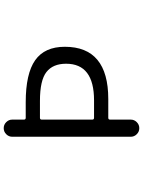

<svg xmlns="http://www.w3.org/2000/svg" viewBox="113 -908 774 1040"><g transform="rotate(-90 500.0 -388.0)"><path d="M372.1 -275.4Q372.1 -265.6 381.8 -265.6H476.6Q674.8 -265.6 674.8 -417Q674.8 -488.3 629.9 -523.4Q585 -558.6 473.6 -558.6H381.8Q372.1 -558.6 372.1 -548.8ZM381.8 -188.5Q372.1 -188.5 372.1 -178.7V-66.4Q372.1 -47.9 358.4 -34.2Q344.7 -20.5 325.7 -20.5Q306.6 -20.5 293 -34.2Q279.3 -47.9 279.3 -66.4V-709Q279.3 -727.5 293 -741.2Q306.6 -754.9 325.7 -754.9Q344.7 -754.9 358.4 -741.2Q372.1 -727.5 372.1 -709V-645.5Q372.1 -635.7 381.8 -635.7H465.8Q621.1 -635.7 693.8 -584.5Q766.6 -533.2 766.6 -423.8Q766.6 -188.5 483.4 -188.5Z"/></g></svg>

Font: Rounded-X Mgen+ 1mn regular
Style: Regular
Weight: 400
Designer: [Source Han Sans]
Ryoko NISHIZUKA  (kana & ideographs); Paul D. Hunt (Latin, Greek & Cyrillic); Wenlong ZHANG  (bopomofo
Version: Version 1.059.20150602